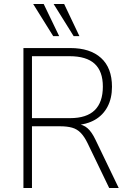

<svg xmlns="http://www.w3.org/2000/svg" viewBox="-20 -947 663 967"><path d="M98 0V-705H334Q434 -705 489 -655Q544 -605 544 -510Q544 -452 521.5 -409.5Q499 -367 458 -343.5Q417 -320 359 -316L364 -323L370 -322Q399 -320 420.5 -301.5Q442 -283 461 -243L578 0H530L421 -226Q405 -259 386.5 -278Q368 -297 343 -304Q318 -311 282 -311H141V0ZM141 -352H333Q416 -352 457 -392Q498 -432 498 -511Q498 -588 456.5 -626Q415 -664 330 -664H141ZM351 -765 250 -927H303L380 -765ZM248 -765 147 -927H200L278 -765Z"/></svg>

Font: Nunito Sans 10pt SemiCondensed ExtraLight
Style: Regular
Weight: 250
Width: 4
Designer: Vernon Adams
Foundry: Vernon Adams
Version: Version 3.101;gftools[0.9.27]